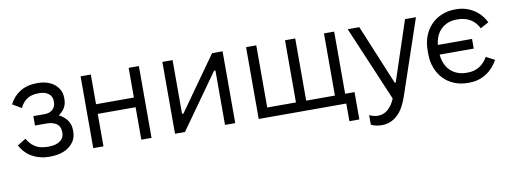

<svg xmlns="http://www.w3.org/2000/svg" viewBox="-59 -850 3641 1369"><g transform="rotate(-10 1761.5 -165.0)"><path d="M237 6H247Q290 6 325.5 -4.5Q361 -15 386 -34.5Q411 -54 425 -80.5Q439 -107 439 -140V-152Q439 -192 418 -222.5Q397 -253 358 -273Q387 -293 402 -319Q417 -345 417 -377V-390Q417 -420 404.5 -445Q392 -470 370 -488Q348 -506 317.5 -516Q287 -526 250 -526H240Q173 -526 122.5 -495.5Q72 -465 43 -408L108 -370Q126 -410 158.5 -431.5Q191 -453 240 -453H248Q290 -453 315 -433Q340 -413 340 -381V-371Q340 -339 318 -319Q296 -299 260 -299H178V-231H258Q309 -231 335 -211Q361 -191 361 -152V-144Q361 -109 331 -87.5Q301 -66 250 -66H240Q186 -66 151.5 -88Q117 -110 94 -150L33 -112Q66 -52 120 -23Q174 6 237 6Z M559 0H633V-235H907V0H981V-520H907V-305H633V-520H559Z M1151 0H1223L1503 -394H1513V0H1587V-520H1511L1235 -131H1225V-520H1151Z M2391 128H2463V-70H2395V-520H2321V-70H2113V-520H2039V-70H1831V-520H1757V0H2391Z M2614 196Q2651 196 2680 183Q2709 170 2732.5 147Q2756 124 2773 92.5Q2790 61 2803 23L2987 -520H2908L2764 -86H2757L2577 -520H2493L2723 22Q2703 71 2671.5 98Q2640 125 2601 125Q2587 125 2571 121.5Q2555 118 2537 110V178Q2555 189 2577 192.5Q2599 196 2614 196Z M3273 6H3281Q3347 6 3401 -27Q3455 -60 3490 -122L3428 -155Q3404 -112 3367 -89.5Q3330 -67 3284 -67H3274Q3238 -67 3208.5 -78.5Q3179 -90 3157.5 -111Q3136 -132 3123 -162Q3110 -192 3107 -228H3354V-298H3107Q3110 -333 3123 -362Q3136 -391 3157 -411Q3178 -431 3206 -442Q3234 -453 3268 -453H3278Q3329 -453 3367.5 -430Q3406 -407 3429 -362L3489 -395Q3457 -458 3401.5 -492Q3346 -526 3279 -526H3271Q3218 -526 3173.5 -507.5Q3129 -489 3096.5 -455.5Q3064 -422 3046 -375.5Q3028 -329 3028 -273V-247Q3028 -191 3046 -144.5Q3064 -98 3096 -64.5Q3128 -31 3173 -12.5Q3218 6 3273 6Z"/></g></svg>

Font: Fixel Variable
Style: Regular
Weight: 100
Width: 3
Designer: AlfaBravo + MacPaw
Foundry: Kyrylo Tkachov, Marchela Mozhyna, Serhii Makarenko, Maria Weinstein, Zakhar Kryvoshyya
Version: Version 1.211